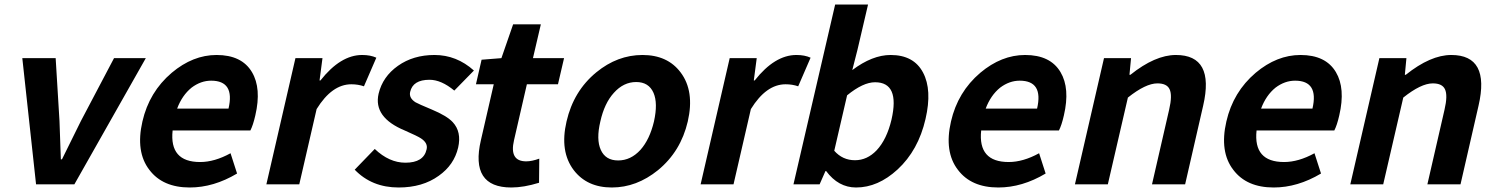

<svg xmlns="http://www.w3.org/2000/svg" viewBox="-20 -818 6640 852"><path d="M79 -560H227L244 -281L250 -111H255Q279 -161 339 -281L486 -560H627L310 0H140Z M643 -64Q581 -144 612 -279Q642 -410 742 -495Q836 -574 941 -574Q1053 -574 1098 -498Q1141 -426 1113 -306Q1103 -262 1091 -239H746Q731 -99 868 -99Q932 -99 1003 -138L1032 -48Q928 14 822 14Q702 14 643 -64ZM994 -336Q1023 -460 917 -460Q871 -460 830 -429Q788 -395 766 -336Z M1291 -560H1411L1398 -461H1402Q1491 -574 1587 -574Q1624 -574 1650 -562L1595 -435Q1569 -444 1539 -444Q1453 -444 1385 -334L1308 0H1162Z M1554 -65 1643 -157Q1707 -96 1779 -96Q1860 -96 1873 -155Q1880 -183 1848 -204Q1833 -214 1776 -239Q1636 -297 1660 -402Q1678 -478 1746 -526Q1814 -574 1908 -574Q2006 -574 2083 -505L1996 -416Q1938 -464 1886 -464Q1812 -464 1800 -410Q1794 -383 1824 -364Q1836 -357 1896 -332Q1963 -304 1989 -276Q2029 -233 2013 -163Q1995 -86 1927 -38Q1855 14 1749 14Q1630 14 1554 -65Z M2114 -196 2171 -444H2092L2117 -553L2205 -560L2257 -710H2380L2345 -560H2483L2456 -444H2318L2261 -196Q2239 -102 2315 -102Q2340 -102 2373 -114L2372 -7Q2304 14 2249 14Q2065 14 2114 -196Z M2526 -63Q2463 -146 2494 -279Q2525 -414 2626 -497Q2720 -574 2831 -574Q2942 -574 3000 -497Q3063 -414 3032 -279Q3001 -146 2900 -63Q2805 14 2695 14Q2585 14 2526 -63ZM2822 -153Q2863 -199 2882 -279Q2900 -360 2880 -406Q2859 -454 2803 -454Q2747 -454 2704 -406Q2662 -360 2644 -279Q2625 -199 2646 -153Q2667 -106 2723 -106Q2779 -106 2822 -153Z M3218 -560H3338L3325 -461H3329Q3418 -574 3514 -574Q3551 -574 3577 -562L3522 -435Q3496 -444 3466 -444Q3380 -444 3312 -334L3235 0H3089Z M3646 -59H3643L3617 0H3501L3686 -798H3832L3785 -597L3762 -507Q3851 -574 3932 -574Q4035 -574 4076 -496Q4117 -419 4087 -290Q4055 -151 3963 -66Q3876 14 3779 14Q3700 14 3646 -59ZM3870 -151Q3915 -199 3936 -287Q3974 -453 3863 -453Q3810 -453 3739 -395L3682 -149Q3719 -107 3774 -107Q3828 -107 3870 -151Z M4231 -64Q4169 -144 4200 -279Q4230 -410 4330 -495Q4424 -574 4529 -574Q4641 -574 4686 -498Q4729 -426 4701 -306Q4691 -262 4679 -239H4334Q4319 -99 4456 -99Q4520 -99 4591 -138L4620 -48Q4516 14 4410 14Q4290 14 4231 -64ZM4582 -336Q4611 -460 4505 -460Q4459 -460 4418 -429Q4376 -395 4354 -336Z M4879 -560H4999L4992 -486H4996Q5106 -574 5198 -574Q5371 -574 5319 -349L5239 0H5092L5168 -331Q5183 -395 5170 -422Q5158 -448 5116 -448Q5064 -448 4985 -385L4896 0H4750Z M5453 -64Q5391 -144 5422 -279Q5452 -410 5552 -495Q5646 -574 5751 -574Q5863 -574 5908 -498Q5951 -426 5923 -306Q5913 -262 5901 -239H5556Q5541 -99 5678 -99Q5742 -99 5813 -138L5842 -48Q5738 14 5632 14Q5512 14 5453 -64ZM5804 -336Q5833 -460 5727 -460Q5681 -460 5640 -429Q5598 -395 5576 -336Z M6101 -560H6221L6214 -486H6218Q6328 -574 6420 -574Q6593 -574 6541 -349L6461 0H6314L6390 -331Q6405 -395 6392 -422Q6380 -448 6338 -448Q6286 -448 6207 -385L6118 0H5972Z"/></svg>

Font: KaiGen Gothic CN Bold
Style: Bold
Weight: 700
Designer: Ryoko NISHIZUKA  (kana & ideographs); Paul D. Hunt (Latin, Greek & Cyrillic); Wenlong ZHANG  (bopomofo); Sandoll Communi
Foundry: Adobe Systems Incorporated
Version: Version 1.002.20150501